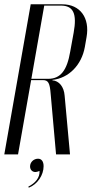

<svg xmlns="http://www.w3.org/2000/svg" viewBox="-27 -719 452 894"><path d="M116 -699 -7 0H57L118 -346H172C198 -346 205 -333 209 -281L234 0H299L274 -273C271 -316 247 -343 217 -345V-347C293 -355 353 -416 368 -500L376 -546C392 -636 346 -699 263 -699ZM300 -479C285 -391 255 -352 197 -352H119L179 -693H256C315 -693 332 -655 316 -567ZM157 77C159 108 138 133 105 150L107 155C148 139 176 96 176 55C176 32 166 20 150 20C130 20 113 36 113 56C113 71 123 82 138 82C143 82 149 80 157 77Z"/></svg>

Font: Moniqa Ita Display
Style: Italic
Weight: 400
Italic angle: -10°
Designer: Rajesh Rajput
Foundry: Rajesh Rajput
Version: Version 1.000